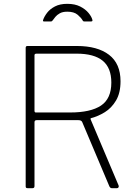

<svg xmlns="http://www.w3.org/2000/svg" viewBox="-20 -982 719 1002"><path d="M599 -14Q601 -9 598.5 -4.5Q596 0 591 0H563Q556 0 551 -9L409 -345Q405 -355 388 -355H172Q165 -355 162.5 -352Q160 -349 160 -344V-11Q160 0 150 0H124Q118 0 116 -2.5Q114 -5 114 -9V-732Q114 -742 123 -742H381Q489 -742 549 -696Q609 -650 609 -558Q609 -497 585.5 -457.5Q562 -418 527 -396.5Q492 -375 457 -366Q451 -365 453 -359L599 -14ZM346 -395Q453 -395 507 -431Q561 -467 561 -551Q561 -628 516 -665Q471 -702 380 -702H171Q160 -702 160 -694V-404Q160 -395 167 -395H346ZM455 -870H420Q417 -870 415 -871Q413 -872 411 -876Q403 -890 384.5 -905.5Q366 -921 331 -921Q307 -921 292 -912.5Q277 -904 269 -894Q261 -884 256 -877Q253 -873 251 -871.5Q249 -870 244 -870H209Q205 -870 204.5 -873Q204 -876 205 -878Q211 -896 226 -915.5Q241 -935 267 -948.5Q293 -962 331 -962Q371 -962 398.5 -948Q426 -934 442 -914.5Q458 -895 462 -879Q465 -870 455 -870Z"/></svg>

Font: Libre Franklin Thin Thin
Style: Regular
Weight: 250
Version: Version 3.000